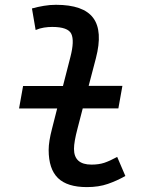

<svg xmlns="http://www.w3.org/2000/svg" viewBox="-20 -762 626 792"><path d="M58.6 -314.5 75.2 -407.2H239.7L270.5 -527.3Q287.6 -593.8 274.2 -622.3Q260.7 -650.9 195.3 -650.9Q178.7 -650.9 161.4 -648.2Q144 -645.5 127 -638.2L111.8 -727.1Q136.2 -733.9 161.1 -738Q186 -742.2 210.9 -742.2Q324.2 -742.2 364.5 -688Q404.8 -633.8 375.5 -521.5L345.7 -407.7H484.9L468.3 -314.9H321.3L299.8 -231.9Q285.2 -176.8 285.2 -147.9Q285.2 -83 357.4 -83Q387.2 -83 409.7 -90.3Q432.1 -97.7 463.4 -114.7L497.1 -36.1Q462.9 -16.6 425 -3.4Q387.2 9.8 338.4 9.8Q257.3 9.8 219 -27.6Q180.7 -64.9 180.7 -143.6Q180.7 -178.2 194.8 -231.9L215.8 -314.5Z"/></svg>

Font: Cascadia Mono PL
Style: Italic
Weight: 400
Italic angle: -10°
Monospace: yes
Designer: Aaron Bell
Foundry: Saja Typeworks
Version: Version 2404.023; ttfautohint (v1.8.4)